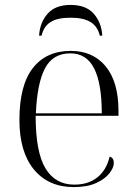

<svg xmlns="http://www.w3.org/2000/svg" viewBox="-20 -751 554 781"><path d="M280 10Q177 10 118 -61.5Q59 -133 59 -263Q59 -404 113.5 -474Q168 -544 268 -544Q358 -544 410 -481Q462 -418 462 -299V-280H125Q125 -132 165 -66Q205 0 282 0Q339 0 376 -29.5Q413 -59 426 -114Q443 -109 443 -88Q443 -69 425 -46Q407 -23 371 -6.5Q335 10 280 10ZM394 -290Q394 -411 363 -472.5Q332 -534 266 -534Q195 -534 163 -473Q131 -412 126 -290ZM139 -606Q142 -659 173.5 -695Q205 -731 267 -731Q330 -731 361.5 -695Q393 -659 396 -606H386Q377 -644 348 -661.5Q319 -679 267 -679Q214 -679 186 -661.5Q158 -644 149 -606Z"/></svg>

Font: Noto Serif Display Light
Style: Regular
Weight: 300
Designer: Monotype Design Team
Foundry: Monotype Imaging Inc.
Version: Version 2.009